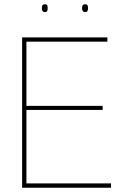

<svg xmlns="http://www.w3.org/2000/svg" viewBox="-20 -874 565 894"><path d="M83 0V-700H480V-680H103V-381H458V-362H103V-20H497V0ZM377 -818Q368 -818 365 -823.5Q362 -829 362 -836Q362 -844 365 -849Q368 -854 377 -854Q385 -854 387.5 -849Q390 -844 390 -836Q390 -829 387.5 -823.5Q385 -818 377 -818ZM189 -818Q180 -818 177.5 -823.5Q175 -829 175 -836Q175 -844 177.5 -849Q180 -854 189 -854Q198 -854 200 -849Q202 -844 202 -836Q202 -829 200 -823.5Q198 -818 189 -818Z"/></svg>

Font: Georama ExtraCondensed Thin Thin
Style: Regular
Weight: 250
Version: Version 1.001